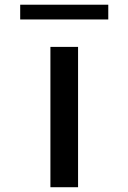

<svg xmlns="http://www.w3.org/2000/svg" viewBox="-20 -762 540 807"><path d="M64.9 -742.2H435.1V-680.2H64.9ZM191.9 -564.9H308.1V24.9H191.9Z"/></svg>

Font: BIZ UDGothic
Style: Bold
Weight: 700
Monospace: yes
Designer: TypeBank Co., Ltd.
Foundry: Morisawa Inc.
Version: Version 1.05